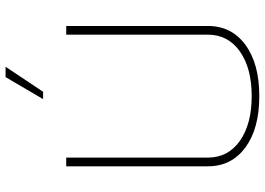

<svg xmlns="http://www.w3.org/2000/svg" viewBox="-154 -810 973 706"><g transform="rotate(-90 333.0 -456.5)"><path d="M75 -179V-700H107V-179Q107 -105 168.5 -61.5Q230 -18 333 -18Q436 -18 497.5 -61.5Q559 -105 559 -179V-700H591V-179Q591 -92 521.5 -41Q452 10 333 10Q214 10 144.5 -41Q75 -92 75 -179ZM403 -923H441L349 -785H322Z"/></g></svg>

Font: KoHo ExtraLight
Style: Regular
Weight: 275
Version: Version 1.000; ttfautohint (v1.6)